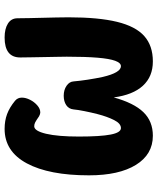

<svg xmlns="http://www.w3.org/2000/svg" viewBox="52 -698 661 804"><g transform="rotate(-90 382.0 -296.5)"><path d="M215.1 13.6Q136.9 13.6 93.1 -57.3Q49.3 -128.1 49.3 -254Q49.3 -420.9 99.4 -514.1Q149.4 -607.2 243.7 -607.2Q277.8 -607.2 305.6 -596.9Q333.4 -586.6 361.4 -563.6Q374.7 -552.7 374.7 -534.9Q374.7 -518.7 365.7 -500.8Q356.7 -482.9 342.2 -470.3Q327.8 -457.8 312.6 -457.8Q306 -457.8 296.7 -462.8Q278.8 -475.2 271 -479.2Q263.2 -483.2 254.7 -483.2Q235.2 -483.2 223.4 -433.8Q211.7 -384.3 211.7 -296.1Q211.7 -205.8 220.1 -162.9Q228.4 -120.1 247.2 -120.1Q266.3 -120.1 280.7 -148.7Q295.1 -177.2 305.6 -217.7Q312.8 -245.7 318.2 -273.2Q323.7 -300.7 325.3 -318.4Q327.3 -338.4 343.2 -349.1Q359 -359.7 382.6 -359.7Q406.9 -359.7 424.3 -347.8Q441.7 -335.9 442.7 -317.7Q444.7 -292.9 449.9 -258.8Q455.2 -224.8 461.4 -195.9Q470.3 -158 481.6 -139.1Q492.9 -120.1 506.3 -120.1Q520.1 -120.1 528.9 -144.1Q537.7 -168.1 541.9 -218.3Q546.1 -268.6 546.1 -346.9Q546.1 -369.6 545.4 -393.5Q544.8 -417.4 544.5 -441.7Q544.2 -465.9 543.6 -491.2Q542.9 -516.6 542.9 -541.8Q542.9 -607.2 626.4 -607.2Q662.8 -607.2 684.9 -593.3Q707 -579.3 707 -553.2Q707 -529.7 707.7 -502.7Q708.3 -475.8 709 -447.9Q709.7 -420.1 710.3 -392.6Q711 -365.1 711 -339.4Q711 -214.6 692.1 -136.6Q673.1 -58.6 632.6 -22.5Q592.1 13.6 526.2 13.6Q462.7 13.6 424.4 -28.2Q386.1 -69.9 375.6 -150.2Q352.2 -65.7 313.9 -26.1Q275.6 13.6 215.1 13.6Z"/></g></svg>

Font: Playpen Sans Thai
Style: Regular
Weight: 400
Designer: Sirin Gunkloy, Laura Meseguer, Veronika Burian, José Scaglione
Foundry: TypeTogether
Version: Version 2.000